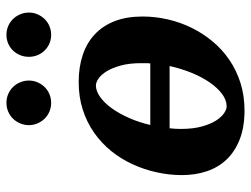

<svg xmlns="http://www.w3.org/2000/svg" viewBox="-111 -652 775 593"><g transform="rotate(-90 276.5 -355.5)"><path d="M522 -303.2Q522 -263.7 513.2 -225.1Q504.4 -186.5 487.3 -151.6Q470.2 -116.7 445.3 -86.7Q420.4 -56.6 388.2 -34.7Q356 -12.7 316.7 -0.2Q277.3 12.2 231.9 12.2Q180.7 12.2 143.1 -2.4Q105.5 -17.1 80.8 -42.7Q56.2 -68.4 44.2 -103.8Q32.2 -139.2 32.2 -181.2Q32.2 -220.2 40.8 -259Q49.3 -297.9 65.7 -333.5Q82 -369.1 106.4 -399.4Q130.9 -429.7 162.8 -452.1Q194.8 -474.6 234.1 -487.3Q273.4 -500 319.8 -500Q365.7 -500 403.1 -487.5Q440.4 -475.1 466.8 -450.4Q493.2 -425.8 507.6 -388.9Q522 -352.1 522 -303.2ZM176.8 -219.2Q175.8 -210.9 175.3 -202.1Q174.8 -193.4 174.8 -185.1Q174.8 -146.5 182.4 -119.4Q189.9 -92.3 200.9 -75.4Q211.9 -58.6 223.6 -50.8Q235.4 -43 244.1 -43Q264.2 -43 283.2 -57.4Q302.2 -71.8 318.8 -95.9Q335.4 -120.1 348.4 -152.1Q361.3 -184.1 369.1 -219.2ZM377.9 -307.1Q377.9 -343.8 370.6 -370.1Q363.3 -396.5 352.8 -413.6Q342.3 -430.7 330.3 -438.7Q318.4 -446.8 309.1 -446.8Q292 -446.8 273.7 -433.8Q255.4 -420.9 239 -398.4Q222.7 -376 209 -345.2Q195.3 -314.5 187 -278.8H377Q377.9 -285.6 377.9 -293ZM324.2 -653.8Q324.2 -639.6 318.8 -627.2Q313.5 -614.7 304.2 -605.2Q294.9 -595.7 282.2 -590.3Q269.5 -585 255.4 -585Q241.2 -585 228.5 -590.3Q215.8 -595.7 206.5 -605.2Q197.3 -614.7 191.9 -627.2Q186.5 -639.6 186.5 -653.8Q186.5 -668 191.9 -680.7Q197.3 -693.4 206.5 -702.9Q215.8 -712.4 228.5 -717.8Q241.2 -723.1 255.4 -723.1Q269.5 -723.1 282.2 -717.8Q294.9 -712.4 304.2 -702.9Q313.5 -693.4 318.8 -680.7Q324.2 -668 324.2 -653.8ZM534.2 -653.8Q534.2 -639.6 528.8 -627.2Q523.4 -614.7 514.2 -605.2Q504.9 -595.7 492.2 -590.3Q479.5 -585 465.3 -585Q451.2 -585 438.7 -590.3Q426.3 -595.7 417 -605.2Q407.7 -614.7 402.6 -627.2Q397.5 -639.6 397.5 -653.8Q397.5 -668 402.6 -680.7Q407.7 -693.4 417 -702.9Q426.3 -712.4 438.7 -717.8Q451.2 -723.1 465.3 -723.1Q479.5 -723.1 492.2 -717.8Q504.9 -712.4 514.2 -702.9Q523.4 -693.4 528.8 -680.7Q534.2 -668 534.2 -653.8Z"/></g></svg>

Font: Charis SIL
Style: Bold Italic
Weight: 700
Italic angle: -11°
Foundry: SIL International
Version: Version 4.112